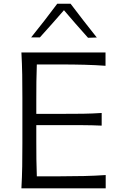

<svg xmlns="http://www.w3.org/2000/svg" viewBox="-20 -1031 659 1051"><path d="M97.2 0Q100.6 -62.5 101.6 -120.1Q102.5 -177.7 102.5 -246.6V-495.6Q102.5 -564.9 101.6 -622.8Q100.6 -680.7 97.2 -743.7H557.6V-670.9Q504.4 -674.8 443.8 -676.5Q383.3 -678.2 300.8 -678.2H181.6Q179.7 -630.9 179.2 -584.5Q178.7 -538.1 178.7 -484.4V-407.7H308.6Q381.3 -407.7 434.3 -408.4Q487.3 -409.2 536.6 -412.6V-343.3Q484.4 -345.7 431.6 -345.9Q378.9 -346.2 307.6 -346.2H178.7V-257.8Q178.7 -204.6 179.2 -158.7Q179.7 -112.8 181.6 -65.9H307.6Q377 -65.9 439 -67.4Q501 -68.8 558.6 -72.8V0ZM461.9 -824.2Q428.2 -861.8 395 -899.7Q361.8 -937.5 330.1 -975.1Q297.9 -938 265.1 -900.9Q232.4 -863.8 198.2 -826.2H150.4Q188 -872.6 223.6 -918.7Q259.3 -964.8 293.5 -1010.7H366.2Q400.9 -964.8 436.8 -918.5Q472.7 -872.1 509.8 -825.7Z"/></svg>

Font: Pinar-DS3-FD Regular
Style: Regular
Weight: 400
Designer: Amin Abedi
Version: Version 3.000